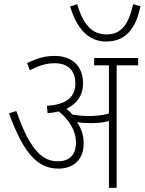

<svg xmlns="http://www.w3.org/2000/svg" viewBox="-20 -900 693 920"><path d="M653 -870 618 -880C596 -783 562 -735 490 -735C418 -735 377 -787 350 -880L316 -869C349 -761 404 -701 489 -701C577 -701 630 -757 653 -870ZM381 -213C381 -252 369 -286 349 -315C369 -311 392 -310 414 -310C443 -310 473 -312 502 -320V0H539V-587H642V-622H431V-587H502V-356C470 -347 438 -344 407 -344C383 -344 355 -346 327 -351C318 -361 309 -370 299 -379C350 -403 378 -445 378 -500C378 -582 327 -632 242 -632C192 -632 154 -619 110 -598L123 -563C164 -585 200 -597 242 -597C305 -597 341 -563 341 -500C341 -436 300 -399 205 -393L208 -358C227 -359 245 -362 262 -366C310 -326 344 -276 344 -217C344 -152 307 -127 256 -127C171 -127 115 -206 58 -368L23 -357C94 -163 161 -92 260 -92C324 -92 381 -128 381 -213Z"/></svg>

Font: Noto Sans Devanagari UI SemiCondensed ExtraLight
Style: Regular
Weight: 200
Width: 4
Designer: Jelle Bosma - Monotype Design Team
Foundry: Monotype Imaging Inc.
Version: Version 2.004